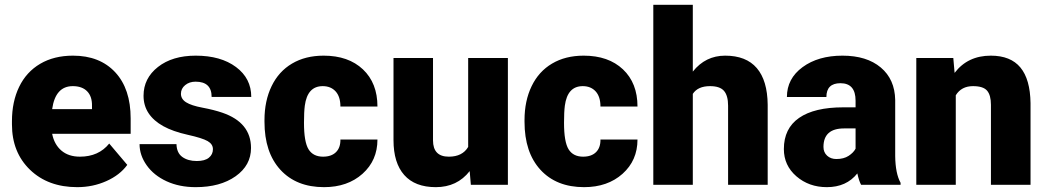

<svg xmlns="http://www.w3.org/2000/svg" viewBox="-20 -770 4359 800"><path d="M301.8 9.8Q180.2 9.8 105 -62.7Q29.8 -135.3 29.8 -251.5V-265.1Q29.8 -346.2 59.8 -408.2Q89.8 -470.2 147.5 -504.2Q205.1 -538.1 284.2 -538.1Q395.5 -538.1 460 -469Q524.4 -399.9 524.4 -276.4V-212.4H197.3Q206.1 -168 235.8 -142.6Q265.6 -117.2 313 -117.2Q391.1 -117.2 435.1 -171.9L510.3 -83Q479.5 -40.5 423.1 -15.4Q366.7 9.8 301.8 9.8ZM283.2 -411.1Q210.9 -411.1 197.3 -315.4H363.3V-328.1Q364.3 -367.7 343.3 -389.4Q322.3 -411.1 283.2 -411.1Z M867.2 -148.4Q867.2 -169.4 845.2 -182.1Q823.2 -194.8 761.7 -208.5Q700.2 -222.2 660.2 -244.4Q620.1 -266.6 599.1 -298.3Q578.1 -330.1 578.1 -371.1Q578.1 -443.8 638.2 -491Q698.2 -538.1 795.4 -538.1Q899.9 -538.1 963.4 -490.7Q1026.9 -443.4 1026.9 -366.2H861.8Q861.8 -429.7 794.9 -429.7Q769 -429.7 751.5 -415.3Q733.9 -400.9 733.9 -379.4Q733.9 -357.4 755.4 -343.8Q776.9 -330.1 824 -321.3Q871.1 -312.5 906.7 -300.3Q1025.9 -259.3 1025.9 -153.3Q1025.9 -81.1 961.7 -35.6Q897.5 9.8 795.4 9.8Q727.5 9.8 674.3 -14.6Q621.1 -39.1 591.3 -81.1Q561.5 -123 561.5 -169.4H715.3Q716.3 -132.8 739.7 -116Q763.2 -99.1 799.8 -99.1Q833.5 -99.1 850.3 -112.8Q867.2 -126.5 867.2 -148.4Z M1326.2 -117.2Q1360.8 -117.2 1379.9 -136Q1398.9 -154.8 1398.4 -188.5H1552.7Q1552.7 -101.6 1490.5 -45.9Q1428.2 9.8 1330.1 9.8Q1214.8 9.8 1148.4 -62.5Q1082 -134.8 1082 -262.7V-269.5Q1082 -349.6 1111.6 -410.9Q1141.1 -472.2 1196.8 -505.1Q1252.4 -538.1 1328.6 -538.1Q1431.6 -538.1 1492.2 -481Q1552.7 -423.8 1552.7 -326.2H1398.4Q1398.4 -367.2 1378.4 -389.2Q1358.4 -411.1 1324.7 -411.1Q1260.7 -411.1 1250 -329.6Q1246.6 -303.7 1246.6 -258.3Q1246.6 -178.7 1265.6 -147.9Q1284.7 -117.2 1326.2 -117.2Z M1937 -57.1Q1884.8 9.8 1795.9 9.8Q1709 9.8 1664.3 -40.8Q1619.6 -91.3 1619.6 -186V-528.3H1784.2V-185.1Q1784.2 -117.2 1850.1 -117.2Q1906.7 -117.2 1930.7 -157.7V-528.3H2096.2V0H1941.9Z M2409.7 -117.2Q2444.3 -117.2 2463.4 -136Q2482.4 -154.8 2481.9 -188.5H2636.2Q2636.2 -101.6 2574 -45.9Q2511.7 9.8 2413.6 9.8Q2298.3 9.8 2231.9 -62.5Q2165.5 -134.8 2165.5 -262.7V-269.5Q2165.5 -349.6 2195.1 -410.9Q2224.6 -472.2 2280.3 -505.1Q2335.9 -538.1 2412.1 -538.1Q2515.1 -538.1 2575.7 -481Q2636.2 -423.8 2636.2 -326.2H2481.9Q2481.9 -367.2 2461.9 -389.2Q2441.9 -411.1 2408.2 -411.1Q2344.2 -411.1 2333.5 -329.6Q2330.1 -303.7 2330.1 -258.3Q2330.1 -178.7 2349.1 -147.9Q2368.2 -117.2 2409.7 -117.2Z M2866.7 -471.7Q2919.4 -538.1 3001.5 -538.1Q3088.9 -538.1 3133.3 -486.3Q3177.7 -434.6 3178.7 -333.5V0H3013.7V-329.6Q3013.7 -371.6 2996.6 -391.4Q2979.5 -411.1 2938.5 -411.1Q2887.7 -411.1 2866.7 -378.9V0H2702.1V-750H2866.7Z M3567.9 0Q3559.1 -16.1 3552.2 -47.4Q3506.8 9.8 3425.3 9.8Q3350.6 9.8 3298.3 -35.4Q3246.1 -80.6 3246.1 -148.9Q3246.1 -234.9 3309.6 -278.8Q3373 -322.8 3494.1 -322.8H3544.9V-350.6Q3544.9 -423.3 3481.9 -423.3Q3423.3 -423.3 3423.3 -365.7H3258.8Q3258.8 -442.4 3324 -490.2Q3389.2 -538.1 3490.2 -538.1Q3591.3 -538.1 3649.9 -488.8Q3708.5 -439.5 3710 -353.5V-119.6Q3710.9 -46.9 3732.4 -8.3V0ZM3464.8 -107.4Q3495.6 -107.4 3515.9 -120.6Q3536.1 -133.8 3544.9 -150.4V-234.9H3497.1Q3411.1 -234.9 3411.1 -157.7Q3411.1 -135.3 3426.3 -121.3Q3441.4 -107.4 3464.8 -107.4Z M3952.1 -528.3 3957.5 -466.3Q4012.2 -538.1 4108.4 -538.1Q4190.9 -538.1 4231.7 -488.8Q4272.5 -439.5 4273.9 -340.3V0H4108.9V-333.5Q4108.9 -373.5 4092.8 -392.3Q4076.7 -411.1 4034.2 -411.1Q3985.8 -411.1 3962.4 -373V0H3797.9V-528.3Z"/></svg>

Font: TypoPRO Roboto
Style: Regular
Weight: 900
Designer: Google
Version: Version 2.136; 2016